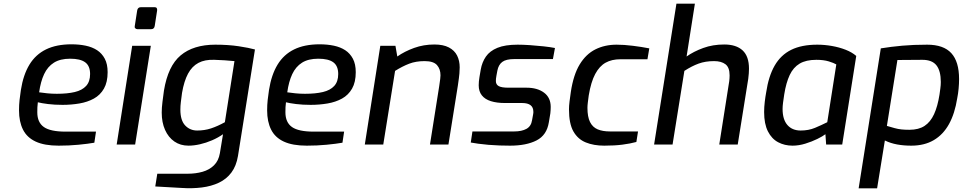

<svg xmlns="http://www.w3.org/2000/svg" viewBox="-20 -783 5215 1040"><path d="M298 6Q221 6 173.5 -16Q126 -38 104.5 -81Q83 -124 83 -185Q83 -215 86 -242Q89 -269 93 -295Q106 -378 139.5 -433Q173 -488 229.5 -515.5Q286 -543 367 -543Q409 -543 444.5 -535.5Q480 -528 506 -511Q532 -494 547.5 -465Q563 -436 563 -392Q563 -338 543 -303Q523 -268 488.5 -249Q454 -230 410 -222.5Q366 -215 319 -215Q275 -215 239.5 -219.5Q204 -224 185 -229Q183 -216 182.5 -202Q182 -188 182 -175Q182 -120 217.5 -95Q253 -70 335 -70H500L491 -10Q457 -4 405.5 1Q354 6 298 6ZM288 -275Q345 -275 385 -284.5Q425 -294 446.5 -317.5Q468 -341 468 -382Q468 -426 441.5 -445.5Q415 -465 360 -465Q306 -465 272 -443.5Q238 -422 219 -381.5Q200 -341 192 -283Q211 -280 236.5 -277.5Q262 -275 288 -275Z M724 -625Q717 -625 712.5 -630Q708 -635 710 -642L723 -726Q726 -744 743 -744H818Q826 -744 829 -739Q832 -734 831 -726L818 -642Q815 -625 799 -625ZM612 0 696 -535H797L712 0Z M963 235 821 227 832 158H997Q1040 158 1077 147.5Q1114 137 1139 112.5Q1164 88 1171 47L1188 -56Q1161 -37 1128.5 -23Q1096 -9 1063 -1.5Q1030 6 1001 6Q957 6 924.5 -16.5Q892 -39 874 -79.5Q856 -120 856 -173Q856 -199 860 -231Q864 -263 868 -292Q879 -359 901.5 -406.5Q924 -454 958.5 -483Q993 -512 1040 -526.5Q1087 -541 1146 -541Q1217 -541 1273 -532.5Q1329 -524 1361 -515L1269 62Q1260 116 1233.5 151.5Q1207 187 1166 206.5Q1125 226 1073 232.5Q1021 239 963 235ZM1048 -76Q1088 -76 1123 -87.5Q1158 -99 1198 -121L1250 -452Q1223 -455 1195.5 -456.5Q1168 -458 1141 -459Q1090 -461 1055 -442.5Q1020 -424 998.5 -384Q977 -344 966 -280Q962 -250 959.5 -229.5Q957 -209 957 -189Q957 -131 983 -103.5Q1009 -76 1048 -76Z M1642 6Q1565 6 1517.5 -16Q1470 -38 1448.5 -81Q1427 -124 1427 -185Q1427 -215 1430 -242Q1433 -269 1437 -295Q1450 -378 1483.5 -433Q1517 -488 1573.5 -515.5Q1630 -543 1711 -543Q1753 -543 1788.5 -535.5Q1824 -528 1850 -511Q1876 -494 1891.5 -465Q1907 -436 1907 -392Q1907 -338 1887 -303Q1867 -268 1832.5 -249Q1798 -230 1754 -222.5Q1710 -215 1663 -215Q1619 -215 1583.5 -219.5Q1548 -224 1529 -229Q1527 -216 1526.5 -202Q1526 -188 1526 -175Q1526 -120 1561.5 -95Q1597 -70 1679 -70H1844L1835 -10Q1801 -4 1749.5 1Q1698 6 1642 6ZM1632 -275Q1689 -275 1729 -284.5Q1769 -294 1790.5 -317.5Q1812 -341 1812 -382Q1812 -426 1785.5 -445.5Q1759 -465 1704 -465Q1650 -465 1616 -443.5Q1582 -422 1563 -381.5Q1544 -341 1536 -283Q1555 -280 1580.5 -277.5Q1606 -275 1632 -275Z M1956 0 2040 -535H2122L2132 -477Q2172 -505 2223.5 -523.5Q2275 -542 2333 -542Q2381 -542 2411.5 -526Q2442 -510 2456 -482Q2470 -454 2470 -418Q2470 -404 2468.5 -385Q2467 -366 2460 -319L2409 0H2309L2359 -316Q2363 -344 2364.5 -355.5Q2366 -367 2366 -375Q2366 -409 2347 -430.5Q2328 -452 2280 -452Q2233 -452 2196.5 -438Q2160 -424 2120 -399L2056 0Z M2743 6Q2716 6 2686 5Q2656 4 2626 1.5Q2596 -1 2571 -4.5Q2546 -8 2530 -11L2539 -71H2765Q2806 -71 2831.5 -85Q2857 -99 2862 -132L2868 -165Q2869 -170 2869 -172.5Q2869 -175 2869 -178Q2869 -225 2808 -225H2715Q2671 -225 2639 -235Q2607 -245 2590 -266.5Q2573 -288 2573 -321Q2573 -331 2574 -342Q2575 -353 2577 -365L2584 -406Q2591 -446 2612 -476.5Q2633 -507 2674.5 -524Q2716 -541 2784 -541Q2813 -541 2850.5 -538.5Q2888 -536 2924.5 -532Q2961 -528 2986 -523L2975 -463H2765Q2721 -463 2700.5 -447.5Q2680 -432 2674 -400L2669 -373Q2667 -363 2666.5 -356.5Q2666 -350 2666 -344Q2666 -325 2681.5 -316.5Q2697 -308 2734 -308H2832Q2891 -308 2927 -281Q2963 -254 2963 -204Q2963 -196 2962.5 -187Q2962 -178 2961 -169L2953 -121Q2942 -51 2886.5 -22.5Q2831 6 2743 6Z M3253 6Q3196 6 3153 -11.5Q3110 -29 3086 -71Q3062 -113 3062 -191Q3062 -209 3065 -233.5Q3068 -258 3072 -285Q3086 -378 3120 -434Q3154 -490 3205 -515.5Q3256 -541 3320 -541Q3360 -541 3408 -535Q3456 -529 3497 -521L3487 -462H3340Q3294 -462 3260.5 -443.5Q3227 -425 3204 -382Q3181 -339 3169 -266Q3166 -244 3164 -227.5Q3162 -211 3162 -199Q3162 -150 3176 -122Q3190 -94 3217 -82.5Q3244 -71 3284 -71H3436L3427 -14Q3394 -5 3351.5 0.5Q3309 6 3253 6Z M3523 0 3644 -763H3744L3699 -477Q3737 -504 3789 -523Q3841 -542 3903 -542Q3968 -542 4002.5 -510Q4037 -478 4037 -411Q4037 -387 4033 -356L3976 0H3876L3930 -343Q3931 -352 3931.5 -359.5Q3932 -367 3932 -375Q3932 -418 3909.5 -435Q3887 -452 3848 -452Q3801 -452 3764 -438.5Q3727 -425 3687 -399L3623 0Z M4273 6Q4230 6 4195 -12.5Q4160 -31 4139.5 -71.5Q4119 -112 4119 -176Q4119 -203 4122.5 -232Q4126 -261 4130 -282Q4143 -370 4176 -427.5Q4209 -485 4265.5 -513Q4322 -541 4407 -541Q4446 -541 4486 -534Q4526 -527 4560.5 -513.5Q4595 -500 4618 -480L4542 0H4455L4451 -56Q4437 -45 4407.5 -30.5Q4378 -16 4342.5 -5Q4307 6 4273 6ZM4317 -76Q4360 -76 4394.5 -90.5Q4429 -105 4461 -121L4510 -434Q4497 -442 4469 -450.5Q4441 -459 4402 -459Q4346 -459 4311.5 -438.5Q4277 -418 4257.5 -376.5Q4238 -335 4228 -272Q4224 -247 4221.5 -227Q4219 -207 4219 -193Q4219 -136 4245 -106Q4271 -76 4317 -76Z M4631 237 4751 -521Q4806 -530 4867 -535.5Q4928 -541 5002 -541Q5091 -541 5133 -495Q5175 -449 5175 -355Q5175 -330 5172.5 -303Q5170 -276 5165 -251Q5152 -168 5120.5 -111Q5089 -54 5038 -24Q4987 6 4916 6Q4875 6 4839.5 -0.5Q4804 -7 4773 -22L4731 237ZM4906 -80Q4956 -80 4988 -101Q5020 -122 5039.5 -164.5Q5059 -207 5069 -271Q5071 -286 5073.5 -304Q5076 -322 5076 -339Q5076 -399 5052.5 -429Q5029 -459 4976 -459L4841 -458L4784 -101Q4808 -94 4826 -89Q4844 -84 4862.5 -82Q4881 -80 4906 -80Z"/></svg>

Font: Exo Thin Medium
Style: Italic
Weight: 500
Italic angle: -9°
Version: Version 2.000